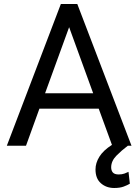

<svg xmlns="http://www.w3.org/2000/svg" viewBox="-20 -731 692 963"><path d="M14.2 0 285.2 -710.9H367.7L639.6 0H621.1Q589.8 23.4 563.7 50Q537.6 76.7 537.6 108.4Q537.6 124.5 546.1 134.3Q554.7 144 575.7 144Q591.8 144 604.5 139.4Q617.2 134.8 624.5 130.9L631.3 190.4Q619.1 197.8 600.3 204.8Q581.5 211.9 552.7 211.9Q513.2 211.9 486.1 188.2Q459 164.6 459 118.7Q459 86.4 478.5 54.9Q498 23.4 541.5 -4.4L475.1 -186H177.7L110.4 0ZM206.1 -263.2H447.3L326.7 -594.7Z"/></svg>

Font: Vazirmatn RD UI
Style: Regular
Weight: 400
Designer: Saber Rastikerdar
Foundry: Saber Rastikerdar
Version: Version 33.003